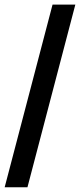

<svg xmlns="http://www.w3.org/2000/svg" viewBox="-20 -756 343 824"><path d="M0 47.8 205.5 -736.2H303.3L97.8 47.8Z"/></svg>

Font: Archivo SemiBold SemiExpanded
Style: Regular
Weight: 600
Width: 6
Version: Version 2.001